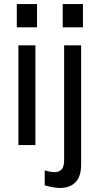

<svg xmlns="http://www.w3.org/2000/svg" viewBox="-20 -717 492 949"><path d="M71 0V-493H155V0ZM63 -582V-697H163V-582ZM278 212Q261 212 241 208.5Q221 205 201 199V125Q217 130 229 132Q241 134 248 134Q272 134 284.5 120.5Q297 107 297 73V-493H381V95Q381 156 353 184Q325 212 278 212ZM290 -582V-697H390V-582Z"/></svg>

Font: Hanken Grotesk
Style: Regular
Weight: 400
Designer: Alfredo Marco Pradil
Foundry: Hanken Design Co.
Version: Version 3.013